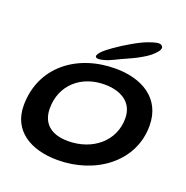

<svg xmlns="http://www.w3.org/2000/svg" viewBox="-128 -815 926 955"><g transform="rotate(20 335.0 -337.0)"><path d="M283.5 -523C295 -512.5 342 -527.5 375 -544C402 -558.5 450.5 -578 477.5 -592.5C512.5 -611.5 536 -625.5 557.5 -648.5C571.5 -663.5 582 -679 569.5 -690.5C557 -702.5 524.5 -690.5 503 -683C466.5 -671.5 387.5 -625.5 343.5 -593.5C305 -567 270 -535.5 283.5 -523ZM277 22.5C476.5 22.5 649.5 -102 649.5 -293.5C649.5 -440 532 -504 394.5 -504C188 -504 26.5 -378 26.5 -176C26.5 -42.5 134 22.5 277 22.5ZM294 -84C193.5 -84 153.5 -136.5 153.5 -206.5C153.5 -330 246 -411 370 -411C452.5 -411 523.5 -375 523.5 -286.5C523.5 -167.5 424 -84 294 -84Z"/></g></svg>

Font: Gluten
Style: Italic
Weight: 400
Italic angle: -13°
Designer: Tyler Finck
Foundry: Etcetera Type Company
Version: Version 0.920